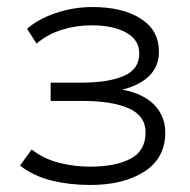

<svg xmlns="http://www.w3.org/2000/svg" viewBox="-20 -516 540 546"><path d="M237 10Q178 10 127 -2.5Q76 -15 37 -45L70 -91Q104.5 -64 148.2 -53Q192 -42 236 -42Q308 -42 351 -64.5Q394 -87 394 -140Q394 -186 347 -207.5Q300 -229 213 -229H124V-281H212Q287 -281 331.5 -299.8Q376 -318.5 376 -364Q376 -403 338.5 -423.5Q301 -444 240 -444Q196 -444 155.5 -431.2Q115 -418.5 84 -392L57 -434Q88.5 -462 138.8 -479Q189 -496 243 -496Q328.5 -496 380.2 -463Q432 -430 432 -369Q432 -328 405.2 -301Q378.5 -274 328 -261Q387.5 -250 418.8 -217.8Q450 -185.5 450 -139Q450 -66.5 390.8 -28.2Q331.5 10 237 10Z"/></svg>

Font: Geologica Thin
Style: Regular
Weight: 100
Designer: Sindre Bremnes, Frode Helland
Foundry: Monokrom Skriftforlag AS
Version: Version 1.010; ttfautohint (v1.8.4.7-5d5b);gftools[0.9.28]